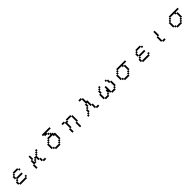

<svg xmlns="http://www.w3.org/2000/svg" viewBox="1126 -4222 7748 7748"><g transform="rotate(-45 5000.0 -348.5)"><path d="M247 -169H309V-231H371V-282H309V-417H371V-478H433V-540H690V-478H752V-406H680V-468H443V-406H382V-293H690V-220H382V-159H320V-46H680V-107H752V-35H690V28H309V-35H247Z M1217 -169H1278V-355H1340V-540H1413V-344H1351V-231H1402V-293H1464V-355H1587V-417H1649V-478H1711V-540H1783V-468H1721V-406H1660V-344H1598V-169H1660V-46H1783V28H1649V-35H1587V-159H1525V-282H1474V-220H1413V-159H1289V28H1217Z M2217 -355H2278V-417H2340V-478H2402V-540H2587V-591H2525V-653H2402V-715H2340V-787H2783V-715H2536V-664H2598V-602H2660V-540H2721V-478H2783V-159H2721V-97H2660V-35H2598V28H2340V-35H2278V-97H2217ZM2351 -107V-46H2587V-107H2649V-169H2711V-406H2649V-468H2413V-406H2351V-344H2289V-107Z M3278 -169H3340V-468H3217V-540H3351V-478H3464V-540H3721V-478H3783V-159H3721V90H3649V-169H3711V-468H3474V-406H3413V-159H3351V28H3278Z M4186 -46H4247V-107H4309V-231H4371V-293H4433V-417H4494V-653H4371V-726H4505V-664H4567V-478H4629V-231H4690V-46H4814V28H4680V-35H4618V-220H4556V-406H4505V-282H4443V-220H4382V-97H4320V-35H4258V28H4186Z M5124 -293H5186V-417H5247V-478H5309V-540H5382V-468H5320V-406H5258V-282H5196V-46H5371V-107H5433V-231H5494V-355H5567V-46H5741V-107H5803V-344H5741V-468H5680V-540H5752V-478H5814V-355H5876V-97H5814V-35H5752V28H5556V-35H5494V-97H5443V-35H5382V28H5186V-35H5124Z M6155 -355H6216V-417H6278V-478H6340V-540H6845V-468H6659V-417H6721V-159H6659V-97H6598V-35H6536V28H6278V-35H6216V-97H6155ZM6289 -107V-46H6525V-107H6587V-169H6649V-406H6587V-468H6351V-406H6289V-344H6227V-107Z M7247 -169H7309V-231H7371V-282H7309V-417H7371V-478H7433V-540H7690V-478H7752V-406H7680V-468H7443V-406H7382V-293H7690V-220H7382V-159H7320V-46H7680V-107H7752V-35H7690V28H7309V-35H7247Z M8402 -293H8463V-540H8536V-282H8474V-46H8598V28H8463V-35H8402Z M9155 -355H9216V-417H9278V-478H9340V-540H9845V-468H9659V-417H9721V-159H9659V-97H9598V-35H9536V28H9278V-35H9216V-97H9155ZM9289 -107V-46H9525V-107H9587V-169H9649V-406H9587V-468H9351V-406H9289V-344H9227V-107Z"/></g></svg>

Font: DotGothic16
Style: Regular
Weight: 400
Designer: Fontworks Inc.
Foundry: Fontworks Inc.
Version: Version 1.100